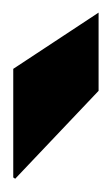

<svg xmlns="http://www.w3.org/2000/svg" viewBox="42 -806 172 297"><g transform="rotate(-90 128.5 -658.0)"><path d="M257 -592 170 -724H2L0 -721L136 -592Z"/></g></svg>

Font: Archivo ExtraBold
Style: Regular
Weight: 800
Designer: Hector Gatti
Foundry: Omnibus-Type
Version: Version 2.001